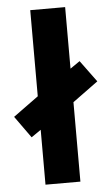

<svg xmlns="http://www.w3.org/2000/svg" viewBox="-77 -796 481 833"><g transform="rotate(-5 163.5 -380.0)"><path d="M87 0V-239L45 -210L-23 -305L87 -385V-760H239V-492L281 -521L350 -427L239 -346V0Z"/></g></svg>

Font: Noto Sans Lao UI Cond ExtBd
Style: Regular
Weight: 800
Width: 3
Designer: Monotype Design Team
Foundry: Monotype Imaging Inc.
Version: Version 2.000; ttfautohint (v1.8.4.7-5d5b)